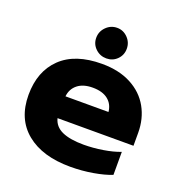

<svg xmlns="http://www.w3.org/2000/svg" viewBox="-126 -787 853 910"><g transform="rotate(20 300.0 -332.5)"><path d="M234 -602Q234 -634 257 -657Q280 -680 312 -680Q343 -680 365.5 -657Q388 -634 388 -602Q388 -570 366 -548Q344 -526 312 -526Q280 -526 257 -548Q234 -570 234 -602ZM25 -238Q25 -357 96.5 -426Q168 -495 303 -495Q389 -495 450.5 -462.5Q512 -430 543.5 -373.5Q575 -317 575 -246V-181H192Q202 -141 242 -123Q282 -105 351 -105Q398 -105 447.5 -113Q497 -121 533 -135V-19Q496 -4 440.5 5.5Q385 15 327 15Q186 15 105.5 -51Q25 -117 25 -238ZM409 -291Q405 -330 377 -352Q349 -374 300 -374Q252 -374 224 -351.5Q196 -329 192 -291Z"/></g></svg>

Font: Prompt
Style: Bold
Weight: 700
Designer: Katatrad Team
Foundry: CadsonDemak
Version: Version 1.000